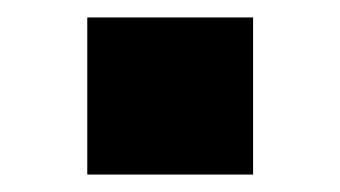

<svg xmlns="http://www.w3.org/2000/svg" viewBox="-20 -200 390 220"><path d="M80 0H270V-180H80Z"/></svg>

Font: Kumar One
Style: Regular
Weight: 400
Designer: Parimal Parmar
Foundry: Indian Type Foundry
Version: Version 1.000;PS 1.000;hotconv 1.0.88;makeotf.lib2.5.647800